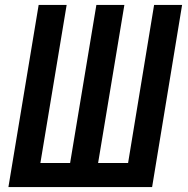

<svg xmlns="http://www.w3.org/2000/svg" viewBox="-20 -755 760 775"><path d="M14 0H594L715 -735H602L497 -97H376L482 -735H369L263 -97H143L249 -735H136Z"/></svg>

Font: Iosevka Sparkle Semibold
Style: Italic
Weight: 600
Italic angle: -9°
Designer: Belleve Invis
Foundry: Belleve Invis
Version: Version 4.5.0; ttfautohint (v1.8.3)